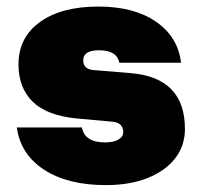

<svg xmlns="http://www.w3.org/2000/svg" viewBox="-20 -536 600 571"><path d="M315.5 -174 210 -183.5Q119.5 -192 77.2 -233.5Q35 -275 35 -344.5Q35 -424.5 98.8 -470.5Q162.5 -516.5 272.5 -516.5Q378 -516.5 443.5 -471.8Q509 -427 518.5 -349.5H335Q327.5 -386.5 274.5 -386.5Q227.5 -386.5 227.5 -356.5Q227.5 -332.5 254 -328L369 -318.5Q530 -305 530 -152.5Q530 -102.5 500.8 -65Q471.5 -27.5 418.8 -6.5Q366 14.5 295 14.5Q181.5 14.5 111.2 -31.2Q41 -77 30 -157H223.5Q232 -112.5 292 -112.5Q317 -112.5 331.8 -120.8Q346.5 -129 346.5 -143.5Q346.5 -155 339.5 -163.5Q332.5 -172 315.5 -174Z"/></svg>

Font: Overused Grotesk Black
Style: Regular
Weight: 900
Version: Version 0.004